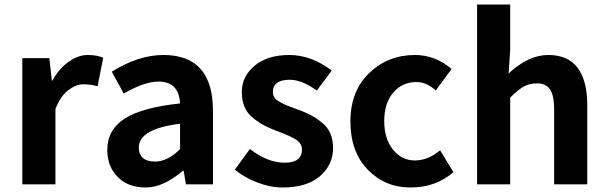

<svg xmlns="http://www.w3.org/2000/svg" viewBox="-20 -818 2698 852"><path d="M79 0V-560H199L210 -461H213Q243 -515 285.5 -544.5Q328 -574 368.5 -574Q409 -574 438 -562L413 -435Q383 -444 350 -444Q317 -444 282.5 -417.5Q248 -391 226 -334V0Z M791 -60Q705 14 626.5 14Q548 14 502 -33Q456 -80 456 -152Q456 -242 533 -291.5Q610 -341 779 -359Q774 -456 683 -456Q621 -456 529 -403L476 -500Q595 -574 705 -574Q925 -574 925 -327V0H805L795 -60ZM670 -101Q722 -101 779 -156V-269Q596 -246 596 -164Q596 -101 670 -101Z M1235 14Q1180 14 1122.5 -8Q1065 -30 1022 -65L1089 -157Q1167 -96 1243.5 -96Q1320 -96 1320 -155Q1320 -183 1288 -202Q1263 -216 1235 -226.5Q1207 -237 1203 -239Q1136 -264 1094.5 -302Q1053 -340 1053 -409.5Q1053 -479 1110 -526.5Q1167 -574 1264 -574Q1361 -574 1452 -505L1386 -416Q1320 -464 1266 -464Q1191 -464 1191 -410Q1191 -385 1213.5 -370.5Q1236 -356 1266.5 -345Q1297 -334 1316.5 -326.5Q1336 -319 1358.5 -307.5Q1381 -296 1406 -276Q1458 -237 1458 -161.5Q1458 -86 1399.5 -36Q1341 14 1235 14Z M1992 -54Q1914 14 1801.5 14Q1689 14 1612 -65Q1535 -144 1535 -279Q1535 -414 1618.5 -494Q1702 -574 1821 -574Q1911 -574 1984 -512L1914 -417Q1871 -454 1829 -454Q1764 -454 1724.5 -406.5Q1685 -359 1685 -280.5Q1685 -202 1724 -154Q1763 -106 1821 -106Q1879 -106 1933 -151Z M2097 0V-798H2244V-597L2237 -492Q2325 -574 2413 -574Q2586 -574 2586 -349V0H2439V-331Q2439 -395 2420.5 -421.5Q2402 -448 2365 -448Q2328 -448 2303 -433.5Q2278 -419 2244 -385V0Z"/></svg>

Font: Swei Fan Sans CJK TC
Style: Bold
Weight: 700
Version: Version 2.130